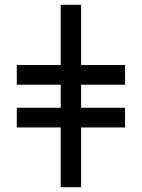

<svg xmlns="http://www.w3.org/2000/svg" viewBox="-20 -780 591 800"><path d="M233 0H318V-249H501V-331H318V-427H501V-509H318V-760H233V-509H50V-427H233V-331H50V-249H233Z"/></svg>

Font: Noto Serif Semi
Style: Regular
Weight: 600
Designer: Monotype Design Team
Foundry: Monotype Imaging Inc.
Version: Version 1.002